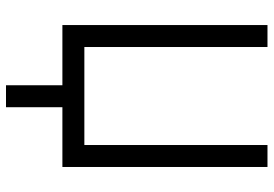

<svg xmlns="http://www.w3.org/2000/svg" viewBox="-156 -568 912 640"><g transform="rotate(90 300.0 -248.0)"><path d="M136.7 -73.2H463.4V-683.6H536.6V0H337.4V188H264.2V0H63.5V-683.6H136.7Z"/></g></svg>

Font: Anka/Coder
Style: Regular
Weight: 400
Monospace: yes
Version: Version 001.100